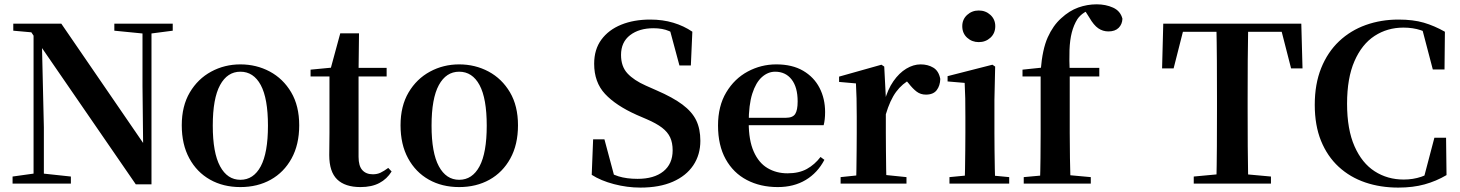

<svg xmlns="http://www.w3.org/2000/svg" viewBox="-20 -850 6762 889"><path d="M38.2 0V-32.6L143.5 -47.3H171.3L308.2 -32.6V0ZM135.4 0V-713.4H172.6L183.1 -260.5V0ZM509.4 -707.9V-740.5H779.8V-707.9L674.8 -694.2H648.1ZM608.8 3.6 161.7 -646.1 159 -649.2 125.1 -700.4 41.5 -707.9V-740.5H263.8L662.2 -159.6L643 -152.8L639.8 -449.6V-740.5H681.4V3.6Z M1093 16.2Q1013.7 16.2 952.5 -18.3Q891.3 -52.8 856.5 -117Q821.6 -181.2 821.6 -269.8Q821.6 -359.1 858.8 -422Q896 -484.9 957.9 -518.4Q1019.8 -551.9 1093 -551.9Q1167.1 -551.9 1229.1 -518.8Q1291 -485.6 1328.2 -422.7Q1365.4 -359.8 1365.4 -269.8Q1365.4 -180.5 1330 -116.3Q1294.6 -52 1233.4 -17.9Q1172.2 16.2 1093 16.2ZM1093 -17.5Q1154 -17.5 1187.4 -80.1Q1220.7 -142.6 1220.7 -268.1Q1220.7 -394.2 1187.4 -456.1Q1154 -518 1093 -518Q1032.7 -518 999 -456.1Q965.2 -394.2 965.2 -268.1Q965.2 -142.6 999 -80.1Q1032.7 -17.5 1093 -17.5Z M1573.4 -496.1V-535.7H1770.2V-496.1ZM1649.1 16.2Q1577.7 16.2 1541.1 -19.3Q1504.5 -54.8 1504.5 -131.7Q1504.5 -159.8 1505 -182.4Q1505.5 -205 1505.5 -234.7V-496.1H1418V-527.5L1527.7 -538L1509.1 -525.2L1555.5 -695.8H1642.3L1640.2 -519.3V-508.7V-123.8Q1640.2 -81.6 1657.7 -62.3Q1675.2 -43 1706.3 -43Q1726.4 -43 1742 -50.4Q1757.7 -57.9 1777.7 -72.5L1793.2 -56Q1771.7 -21.1 1736.3 -2.5Q1700.9 16.2 1649.1 16.2Z M2106 16.2Q2026.7 16.2 1965.5 -18.3Q1904.3 -52.8 1869.5 -117Q1834.6 -181.2 1834.6 -269.8Q1834.6 -359.1 1871.8 -422Q1909 -484.9 1970.9 -518.4Q2032.8 -551.9 2106 -551.9Q2180.1 -551.9 2242.1 -518.8Q2304 -485.6 2341.2 -422.7Q2378.4 -359.8 2378.4 -269.8Q2378.4 -180.5 2343 -116.3Q2307.6 -52 2246.4 -17.9Q2185.2 16.2 2106 16.2ZM2106 -17.5Q2167 -17.5 2200.4 -80.1Q2233.7 -142.6 2233.7 -268.1Q2233.7 -394.2 2200.4 -456.1Q2167 -518 2106 -518Q2045.7 -518 2012 -456.1Q1978.2 -394.2 1978.2 -268.1Q1978.2 -142.6 2012 -80.1Q2045.7 -17.5 2106 -17.5Z M2945.2 18.6Q2884 18.6 2822.9 2.6Q2761.8 -13.4 2719.8 -40.5L2726.3 -205H2778.6L2829.3 -15.7L2767.7 -42.2L2756.7 -79.5Q2806.1 -45 2843.9 -33.5Q2881.7 -21.9 2932 -21.9Q3008.5 -21.9 3051.5 -56.5Q3094.5 -91.1 3094.5 -153.9Q3094.5 -188.8 3083 -213.7Q3071.6 -238.6 3045.4 -258.7Q3019.2 -278.8 2974.1 -298.2L2927.9 -318.1Q2831.7 -361.1 2781.4 -415.2Q2731.1 -469.3 2731.1 -554.7Q2731.1 -621.1 2764.5 -666.5Q2797.9 -711.9 2856.4 -735.7Q2914.9 -759.4 2990.3 -759.4Q3048.7 -759.4 3097.6 -744.7Q3146.5 -730 3185.7 -703.2L3178.8 -546.8H3125.9L3077.4 -727.2L3143.4 -699.2L3151 -659.2Q3108.8 -692.9 3078.3 -706.1Q3047.7 -719.3 3005.9 -719.3Q2939.3 -719.3 2897.4 -687.2Q2855.5 -655 2855.5 -595.7Q2855.5 -542.1 2885.4 -510Q2915.3 -478 2970.1 -453.7L3020 -431.6Q3095.3 -399.1 3139.7 -365.9Q3184.2 -332.7 3203.5 -293Q3222.8 -253.2 3222.8 -198.1Q3222.8 -133.4 3190 -84.5Q3157.2 -35.6 3095.2 -8.5Q3033.3 18.6 2945.2 18.6Z M3581.2 16.2Q3500.8 16.2 3438.2 -16.5Q3375.6 -49.1 3340.1 -113Q3304.6 -176.9 3304.6 -268.8Q3304.6 -358.8 3342.6 -422.2Q3380.5 -485.7 3442.2 -518.8Q3503.9 -551.9 3574.4 -551.9Q3648.1 -551.9 3698.5 -522.5Q3748.8 -493.1 3774.6 -443.2Q3800.4 -393.3 3800.4 -330.9Q3800.4 -296.1 3793.7 -270.2H3363.1V-304.6H3618.4Q3650.5 -304.6 3661.9 -322.2Q3673.3 -339.8 3673.3 -380.4Q3673.3 -446.3 3645.2 -482.2Q3617.1 -518 3569.1 -518Q3535.7 -518 3507.6 -492.9Q3479.6 -467.8 3463.1 -416Q3446.7 -364.1 3446.7 -282.7Q3446.7 -200.5 3469.9 -148.2Q3493 -95.8 3533.8 -71.7Q3574.5 -47.5 3626.4 -47.5Q3679.4 -47.5 3715.9 -67.7Q3752.3 -87.9 3779.2 -123.2L3797.1 -109.9Q3765.6 -49.8 3710.7 -16.8Q3655.7 16.2 3581.2 16.2Z M3872.2 0V-29.9L3980.3 -41.2H4066.8L4177.2 -29.9V0ZM3943.2 0Q3944.9 -25.5 3945.4 -67.4Q3945.9 -109.4 3946.4 -154.8Q3946.9 -200.3 3946.9 -234.8V-310.2Q3946.9 -360.7 3946 -394.1Q3945.2 -427.5 3943.2 -463.8L3865.1 -470.7V-495.2L4061.2 -550.4L4074.2 -541.7L4081.6 -398.7V-397.7V-234.8Q4081.6 -200.3 4082.1 -154.8Q4082.6 -109.4 4083.1 -67.4Q4083.6 -25.5 4084.6 0ZM4081.4 -320.2 4048.3 -380.9H4075.4Q4090 -435.6 4116.6 -473.9Q4143.3 -512.2 4176.4 -532.1Q4209.5 -551.9 4242.6 -551.9Q4276.2 -551.9 4301.4 -536.8Q4326.7 -521.7 4333.7 -484.5Q4332.9 -453.2 4317.2 -432.6Q4301.4 -411.9 4267.2 -411.9Q4242.5 -411.9 4224.2 -425.8Q4206 -439.6 4186.8 -464.4L4163.8 -490.9L4200.4 -485.1Q4157.5 -463.1 4129.2 -424.7Q4100.9 -386.2 4081.4 -320.2Z M4376.2 0V-29.9L4482.8 -40.2H4544.8L4652.8 -29.9V0ZM4446.6 0Q4447.6 -25.5 4448.3 -67.4Q4448.9 -109.4 4449.4 -154.8Q4449.9 -200.3 4449.9 -234.8V-308Q4449.9 -358.3 4449.3 -394.3Q4448.6 -430.4 4446.6 -466.2L4367.5 -472.9V-497.4L4575.1 -550.4L4587.8 -541.7L4584.4 -387.9V-234.8Q4584.4 -200.3 4584.9 -154.8Q4585.4 -109.4 4586.2 -67.4Q4587.1 -25.5 4588.1 0ZM4511.8 -655Q4480.6 -655 4458 -675.4Q4435.5 -695.9 4435.5 -728.8Q4435.5 -760.3 4458 -780.9Q4480.6 -801.4 4511.8 -801.4Q4543.5 -801.4 4565.9 -780.9Q4588.3 -760.3 4588.3 -728.8Q4588.3 -695.9 4565.9 -675.4Q4543.5 -655 4511.8 -655Z M4720.1 0V-29.9L4833.4 -40.2H4917.5L5030.6 -29.9V0ZM4795.1 0Q4797.1 -58.2 4797.7 -117.4Q4798.4 -176.6 4798.4 -234.8V-496.1H4714.4V-527.5L4845.5 -541.2L4798.1 -516.1L4798.8 -526.6Q4806.5 -621.9 4831.2 -677Q4856 -732.1 4893.3 -765.3Q4931.1 -800.3 4972.7 -815.2Q5014.3 -830 5057.8 -830Q5099.8 -830 5133.9 -814.6Q5167.9 -799.1 5177.1 -763.3Q5176.1 -737.6 5159.5 -721Q5142.9 -704.5 5112.2 -704.5Q5086.4 -704.5 5065.3 -718.9Q5044.2 -733.4 5023.9 -768.6L4998.9 -808V-817H5045.9V-808.7Q5021 -805.2 5000.6 -792Q4980.1 -778.7 4968.3 -761Q4951.5 -734 4942.6 -699.4Q4933.7 -664.8 4932 -618.6Q4930.4 -572.4 4933.1 -511.3V-234.8Q4933.1 -176.6 4934.1 -117.4Q4935.1 -58.2 4936.8 0ZM4866.6 -496.1V-535.7H5070V-496.1Z M5507.3 0V-32.6L5664.9 -47.3H5703.6L5864.8 -32.6V0ZM5611.9 0Q5613.9 -85.2 5614.4 -171.8Q5614.9 -258.5 5614.9 -346.1V-393.6Q5614.9 -481.3 5614.4 -567.7Q5613.9 -654.1 5611.9 -740.5H5759.5Q5757.8 -655.6 5757.3 -568.4Q5756.8 -481.3 5756.8 -393.6V-346.9Q5756.8 -259.9 5757.3 -173.3Q5757.8 -86.6 5759.5 0ZM5360.7 -533.4 5366.1 -740.5H6005.3L6010.9 -533.4H5958L5904.9 -740.5L5971.7 -702.9H5398.9L5466.7 -740.5L5414.1 -533.4Z M6454.5 18.6Q6371.6 18.6 6301.4 -5.3Q6231.1 -29.2 6178.5 -77.6Q6125.9 -126.1 6096.7 -197.7Q6067.6 -269.4 6067.6 -364.6Q6067.6 -461.1 6097.4 -534.9Q6127.2 -608.8 6180.3 -659Q6233.4 -709.1 6304 -734.3Q6374.6 -759.4 6455.2 -759.4Q6523 -759.4 6572.5 -745Q6621.9 -730.5 6670.2 -703L6668.4 -528.3H6614.2L6561.9 -727.8L6633.9 -703.5V-670Q6595.2 -697.9 6558.8 -710.1Q6522.3 -722.2 6478.1 -722.2Q6403.8 -722.2 6344.7 -683.8Q6285.7 -645.4 6251.5 -567Q6217.2 -488.7 6217.2 -369.8Q6217.2 -250.8 6251.7 -172.7Q6286.1 -94.6 6345.3 -56.7Q6404.4 -18.7 6479.4 -18.7Q6522.8 -18.7 6560.8 -31.5Q6598.8 -44.3 6639.6 -74.1V-38.4L6569.7 -15.3L6621.5 -212.2H6675.6L6677.7 -39.3Q6630.1 -11.2 6576.2 3.7Q6522.3 18.6 6454.5 18.6Z"/></svg>

Font: Noto Serif TC
Style: Regular
Weight: 200
Designer: Ryoko NISHIZUKA 西塚涼子 (kana & ideographs); Frank Grießhammer (Latin, Greek & Cyrillic); Wenlong ZHANG 张文龙 (bopomofo); San
Foundry: Adobe
Version: Version 2.001;hotconv 1.1.0;makeotfexe 2.6.0